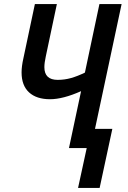

<svg xmlns="http://www.w3.org/2000/svg" viewBox="-20 -734 634 952"><path d="M410 0H322L382 -282Q292 -242 228 -242Q161 -242 124 -276Q87 -310 87 -375Q87 -405 96 -445L153 -714H262L207 -454Q200 -422 200 -401Q200 -338 266 -338Q300 -338 332 -347Q364 -356 401 -374L473 -714H583L451 -95H537L474 198H367Z"/></svg>

Font: Noto Sans UI NarrowMedium
Style: Italic
Weight: 500
Width: 4
Italic angle: -12°
Designer: Monotype Design Team
Foundry: Monotype Imaging Inc.
Version: Version 1.001